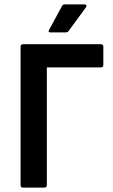

<svg xmlns="http://www.w3.org/2000/svg" viewBox="-20 -857 517 877"><path d="M85 0Q74 0 74 -12V-643Q74 -655 85 -655H441Q452 -655 452 -643V-561Q452 -549 441 -549H194V-12Q194 0 182 0ZM210 -709Q198 -709 204 -720L263 -829Q267 -837 276 -837H367Q373 -837 374.5 -833Q376 -829 373 -824L293 -715Q289 -709 280 -709Z"/></svg>

Font: Sofia Sans
Style: Bold
Weight: 700
Designer: Botio Nikoltchev, Ani Petrova
Foundry: lettersoup
Version: Version 4.100; ttfautohint (v1.8.4.7-5d5b)